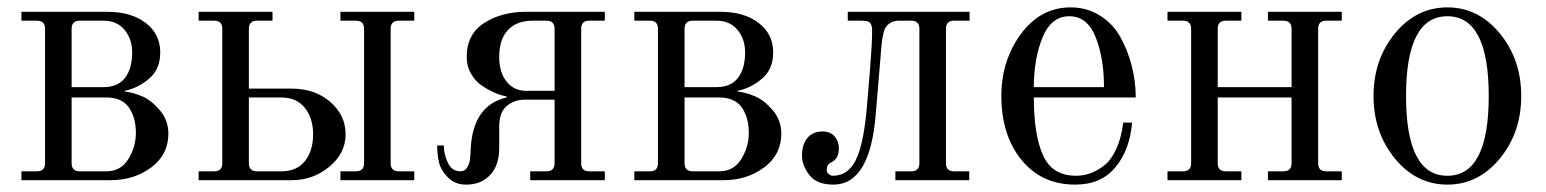

<svg xmlns="http://www.w3.org/2000/svg" viewBox="-20 -488 4188 520"><path d="M174 -252H260Q300 -252 319 -277.5Q338 -303 338 -346Q338 -382 317.5 -407Q297 -432 260 -432H196Q174 -432 174 -410ZM38 0V-24H80Q102 -24 102 -46V-410Q102 -432 80 -432H38V-456H272Q335 -456 374.5 -426Q414 -396 414 -346Q414 -301 384.5 -275.5Q355 -250 318 -242V-240Q338 -238 363 -228Q388 -218 412 -190.5Q436 -163 436 -126Q436 -69 389.5 -34.5Q343 0 280 0ZM174 -224V-46Q174 -24 196 -24H268Q307 -24 327.5 -57Q348 -90 348 -128Q348 -170 329 -197Q310 -224 268 -224Z M518 0V-24H560Q582 -24 582 -46V-410Q582 -432 560 -432H518V-456H718V-432H676Q654 -432 654 -410V-248H770Q833 -248 874.5 -212Q916 -176 916 -124Q916 -73 872 -36.5Q828 0 770 0ZM654 -224V-46Q654 -24 676 -24H742Q784 -24 806 -52Q828 -80 828 -124Q828 -168 805.5 -196Q783 -224 742 -224ZM902 0V-24H944Q966 -24 966 -46V-410Q966 -432 944 -432H902V-456H1102V-432H1060Q1038 -432 1038 -410V-46Q1038 -24 1060 -24H1102V0Z M1482 -242V-410Q1482 -432 1460 -432H1423Q1379 -432 1355.5 -406.5Q1332 -381 1332 -334Q1332 -292 1352 -267Q1372 -242 1405 -242ZM1416 0V-24H1460Q1482 -24 1482 -46V-218H1400Q1373 -218 1352.5 -201Q1332 -184 1332 -144V-87Q1332 -30 1296 -4Q1275 12 1242 12Q1212 12 1193 -7.5Q1174 -27 1169 -48Q1164 -69 1164 -94H1182Q1182 -70 1193 -47Q1204 -24 1227 -24Q1239 -24 1245 -34Q1251 -44 1252.5 -54Q1254 -64 1255 -88Q1262 -203 1352 -224V-227Q1339 -229 1323 -235.5Q1307 -242 1288 -254Q1269 -266 1256.5 -287Q1244 -308 1244 -334Q1244 -395 1291 -425.5Q1338 -456 1404 -456H1618V-432H1576Q1554 -432 1554 -410V-46Q1554 -24 1576 -24H1618V0Z M1834 -252H1920Q1960 -252 1979 -277.5Q1998 -303 1998 -346Q1998 -382 1977.5 -407Q1957 -432 1920 -432H1856Q1834 -432 1834 -410ZM1698 0V-24H1740Q1762 -24 1762 -46V-410Q1762 -432 1740 -432H1698V-456H1932Q1995 -456 2034.5 -426Q2074 -396 2074 -346Q2074 -301 2044.5 -275.5Q2015 -250 1978 -242V-240Q1998 -238 2023 -228Q2048 -218 2072 -190.5Q2096 -163 2096 -126Q2096 -69 2049.5 -34.5Q2003 0 1940 0ZM1834 -224V-46Q1834 -24 1856 -24H1928Q1967 -24 1987.5 -57Q2008 -90 2008 -128Q2008 -170 1989 -197Q1970 -224 1928 -224Z M2405 0V-24H2448Q2470 -24 2470 -46V-410Q2470 -432 2448 -432H2415Q2398 -432 2387.5 -423.5Q2377 -415 2373.5 -401.5Q2370 -388 2368 -370.5Q2366 -353 2365 -336L2352 -181Q2337 12 2237 12Q2192 12 2172 -14Q2152 -40 2152 -67Q2152 -96 2166.5 -114Q2181 -132 2208 -132Q2229 -132 2240.5 -118.5Q2252 -105 2252 -86Q2252 -58 2231 -48Q2219 -43 2219 -27Q2219 -21 2224.5 -16.5Q2230 -12 2236 -12Q2276 -12 2297 -53Q2318 -94 2327 -189L2336 -296Q2342 -370 2342 -404Q2342 -419 2337 -425.5Q2332 -432 2314 -432H2276V-456H2606V-432H2564Q2542 -432 2542 -410V-46Q2542 -24 2564 -24H2605V0Z M2780 -252H2970Q2970 -330 2947.5 -387Q2925 -444 2876 -444Q2827 -444 2803.5 -386.5Q2780 -329 2780 -252ZM2892 12Q2801 12 2746.5 -55Q2692 -122 2692 -228Q2692 -324 2745 -396Q2798 -468 2880 -468Q2924 -468 2959.5 -445.5Q2995 -423 3015 -386.5Q3035 -350 3045.5 -308Q3056 -266 3056 -224H2780Q2780 -122 2805 -67Q2830 -12 2894 -12Q2914 -12 2932.5 -18.5Q2951 -25 2970 -39.5Q2989 -54 3003 -84Q3017 -114 3022 -156H3046Q3040 -82 3001 -35Q2962 12 2892 12Z M3142 0V-24H3184Q3206 -24 3206 -46V-410Q3206 -432 3184 -432H3142V-456H3342V-432H3300Q3278 -432 3278 -410V-252H3478V-410Q3478 -432 3456 -432H3414V-456H3614V-432H3572Q3550 -432 3550 -410V-46Q3550 -24 3572 -24H3614V0H3414V-24H3456Q3478 -24 3478 -46V-224H3278V-46Q3278 -24 3300 -24H3342V0Z M3900 -12Q4012 -12 4012 -228Q4012 -444 3900 -444Q3788 -444 3788 -228Q3788 -12 3900 -12ZM3900 12Q3816 12 3758 -58.5Q3700 -129 3700 -228Q3700 -327 3758 -397.5Q3816 -468 3900 -468Q3984 -468 4042 -397.5Q4100 -327 4100 -228Q4100 -129 4042 -58.5Q3984 12 3900 12Z"/></svg>

Font: Old Standard TT
Style: Regular
Weight: 400
Designer: Alexey Kryukov <alexios@thessalonica.org.ru>
Version: Version 1.0